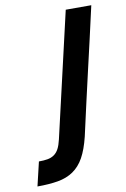

<svg xmlns="http://www.w3.org/2000/svg" viewBox="-86 -744 568 866"><g transform="rotate(-10 197.5 -310.5)"><path d="M395 -692Q377 -612 361 -542Q345 -472 329 -403.5Q313 -335 297 -264Q281 -193 263 -113Q249 -56 229 -20Q209 16 179 36.5Q149 57 108.5 64Q68 71 14 71L40 -39Q63 -39 80 -42Q97 -45 110 -54Q123 -63 131.5 -79Q140 -95 146 -121L278 -692H395Z"/></g></svg>

Font: Panefresco 800wt
Style: Italic
Weight: 800
Foundry: Campivisivi & Chank Co
Version: Version 1.001